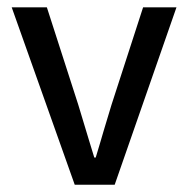

<svg xmlns="http://www.w3.org/2000/svg" viewBox="-20 -508 517 528"><path d="M108.9 -487.8 195.3 -219.7Q213.9 -157.2 223.6 -126L239.3 -74.7H243.2Q249.5 -95.7 255.1 -114.3Q260.7 -132.8 265.1 -148.4Q275.4 -181.6 286.6 -219.7L373.5 -487.8H465.3L295.4 0H185.5L12.2 -487.8Z"/></svg>

Font: Varta SemiBold
Style: Regular
Weight: 600
Designer: Joana Correia, Viktoriya Grabowska, Eben Sorkin
Foundry: Sorkin Type
Version: Version 1.003; ttfautohint (v1.3) -l 8 -r 24 -G 200 -x 12 -H